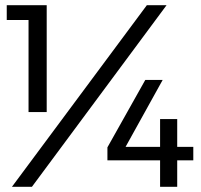

<svg xmlns="http://www.w3.org/2000/svg" viewBox="-20 -720 773 740"><path d="M6 -700H160V-288H90V-643H6ZM546 -700H622L103 0H26ZM540 -412H607L464 -154H597V-261H663V-154H725V-102H663V0H597V-102H394V-152Z"/></svg>

Font: Montserrat arm2
Style: Regular
Weight: 400
Designer: Julieta Ulanovsky
Foundry: Julieta Ulanovsky
Version: Version 6.000